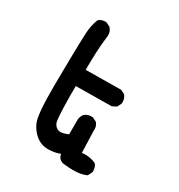

<svg xmlns="http://www.w3.org/2000/svg" viewBox="-159 -735 819 878"><g transform="rotate(30 250.0 -296.0)"><path d="M367.7 -54.7Q397.9 -54.7 424.3 -42.5L425.3 -41.5Q436.5 -27.3 436.5 -7.8Q436.5 -4.9 436 -0.5L424.8 21.5L423.3 22.5Q396.5 35.2 353 35.2Q334 35.2 312 32.7Q292 32.2 280.8 21Q272.5 12.7 270 -2Q240.7 9.3 210 9.3Q205.6 9.3 201.2 9.3Q161.6 7.3 132.1 -22.9Q102.5 -53.2 95.5 -92.3Q88.4 -131.3 87.4 -195.3Q86.9 -216.3 86.9 -257.1Q86.9 -297.9 88.6 -395.5Q90.3 -493.2 92.3 -535.2Q94.2 -577.1 108.9 -614.7L109.9 -615.2Q123 -627 142.6 -627Q145.5 -627 149.9 -626.5L171.4 -615.7L171.9 -614.7Q185.5 -599.6 185.5 -579.6Q185.5 -576.2 185.1 -573.7Q179.2 -528.8 177.2 -482.9Q175.3 -437 175.3 -391.1L361.8 -393.1L383.3 -382.3Q390.6 -372.6 393.1 -363.8Q395.5 -355 395.5 -349.4Q395.5 -343.8 395 -339.4L383.8 -317.4L361.8 -306.2L173.3 -304.2Q172.9 -284.7 172.9 -259Q172.9 -233.4 174.1 -192.6Q175.3 -151.9 178.2 -126.5Q180.7 -103.5 199.7 -91.3Q206.5 -86.9 216.8 -86.9Q232.9 -86.9 257.3 -98.1V-177.2Q259.3 -194.8 270.5 -208Q279.8 -214.8 288.6 -217.3Q297.4 -219.7 303 -219.7Q308.6 -219.7 313 -219.2L334.5 -208.5L335 -207.5Q346.7 -194.3 346.7 -174.8Q346.7 -171.9 346.2 -168.9L350.1 -53.7Q358.9 -54.7 367.7 -54.7Z"/></g></svg>

Font: Bakudai
Style: Medium
Weight: 500
Version: Version 1.48